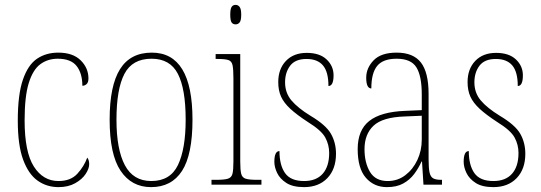

<svg xmlns="http://www.w3.org/2000/svg" viewBox="-20 -758 2219 788"><path d="M220 10Q172 10 134.5 -16.5Q97 -43 75 -102.5Q53 -162 53 -263Q53 -370 74 -431Q95 -492 132 -517Q169 -542 219 -542Q279 -542 311 -510.5Q343 -479 343 -436Q343 -420 335.5 -413Q328 -406 318 -406Q318 -457 294.5 -487Q271 -517 217 -517Q176 -517 145.5 -494.5Q115 -472 98 -417Q81 -362 81 -264Q81 -134 119 -74.5Q157 -15 220 -15Q270 -15 297.5 -45Q325 -75 338 -111Q346 -102 346 -84Q346 -66 331.5 -44Q317 -22 288.5 -6Q260 10 220 10Z M600 10Q520 10 475 -57Q430 -124 430 -267Q430 -406 472.5 -474Q515 -542 603 -542Q770 -542 770 -267Q770 -123 727 -56.5Q684 10 600 10ZM601 -15Q679 -15 710.5 -81Q742 -147 742 -267Q742 -393 710 -455Q678 -517 602 -517Q523 -517 490.5 -454.5Q458 -392 458 -267Q458 -145 492.5 -80Q527 -15 601 -15Z M947 -658Q936 -658 930.5 -666Q925 -674 925 -698Q925 -721 930.5 -729.5Q936 -738 947 -738Q957 -738 963.5 -729.5Q970 -721 970 -698Q970 -674 963.5 -666Q957 -658 947 -658ZM848 0V-20H868Q900 -20 915 -24.5Q930 -29 934 -44.5Q938 -60 938 -95V-437Q938 -473 934.5 -490Q931 -507 917.5 -511.5Q904 -516 874 -516H865V-536H966V-95Q966 -60 970 -44.5Q974 -29 988.5 -24.5Q1003 -20 1035 -20H1053V0Z M1228 10Q1182 10 1155.5 -7Q1129 -24 1117.5 -48Q1106 -72 1106 -94Q1106 -138 1127 -138Q1127 -80 1150 -47.5Q1173 -15 1228 -15Q1278 -15 1304.5 -45Q1331 -75 1331 -130Q1331 -164 1315 -193.5Q1299 -223 1244 -257Q1198 -287 1171.5 -311.5Q1145 -336 1133.5 -361.5Q1122 -387 1122 -421Q1122 -475 1153.5 -508Q1185 -541 1239 -541Q1292 -541 1320.5 -514Q1349 -487 1349 -449Q1349 -405 1328 -405Q1328 -463 1305.5 -489.5Q1283 -516 1238 -516Q1192 -516 1171 -488.5Q1150 -461 1150 -420Q1150 -377 1176 -346Q1202 -315 1254 -283Q1318 -245 1338.5 -208.5Q1359 -172 1359 -127Q1359 -64 1323.5 -27Q1288 10 1228 10Z M1568 10Q1515 10 1481.5 -28.5Q1448 -67 1448 -146Q1448 -224 1495.5 -261.5Q1543 -299 1642 -303L1711 -306V-371Q1711 -446 1689 -481.5Q1667 -517 1608 -517Q1552 -517 1528 -487.5Q1504 -458 1504 -395Q1483 -395 1483 -439Q1483 -479 1513.5 -510.5Q1544 -542 1608 -542Q1676 -542 1707.5 -501.5Q1739 -461 1739 -372V-105Q1739 -68 1743 -50Q1747 -32 1758 -26Q1769 -20 1790 -20H1794V0H1718L1712 -95H1710Q1698 -68 1680 -44Q1662 -20 1635 -5Q1608 10 1568 10ZM1571 -15Q1612 -15 1643.5 -39Q1675 -63 1693 -101.5Q1711 -140 1711 -185V-283L1641 -280Q1550 -277 1513 -242Q1476 -207 1476 -146Q1476 -90 1498.5 -52.5Q1521 -15 1571 -15Z M2005 10Q1959 10 1932.5 -7Q1906 -24 1894.5 -48Q1883 -72 1883 -94Q1883 -138 1904 -138Q1904 -80 1927 -47.5Q1950 -15 2005 -15Q2055 -15 2081.5 -45Q2108 -75 2108 -130Q2108 -164 2092 -193.5Q2076 -223 2021 -257Q1975 -287 1948.5 -311.5Q1922 -336 1910.5 -361.5Q1899 -387 1899 -421Q1899 -475 1930.5 -508Q1962 -541 2016 -541Q2069 -541 2097.5 -514Q2126 -487 2126 -449Q2126 -405 2105 -405Q2105 -463 2082.5 -489.5Q2060 -516 2015 -516Q1969 -516 1948 -488.5Q1927 -461 1927 -420Q1927 -377 1953 -346Q1979 -315 2031 -283Q2095 -245 2115.5 -208.5Q2136 -172 2136 -127Q2136 -64 2100.5 -27Q2065 10 2005 10Z"/></svg>

Font: Noto Serif Condensed Thin
Style: Regular
Weight: 100
Width: 3
Designer: Monotype Design Team
Foundry: Monotype Imaging Inc.
Version: Version 2.013; ttfautohint (v1.8.4.7-5d5b)